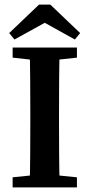

<svg xmlns="http://www.w3.org/2000/svg" viewBox="-20 -816 390 836"><path d="M35 0V-44L162 -57H185L315 -44V0ZM109 0Q111 -69 111.5 -140.5Q112 -212 112 -285V-323Q112 -395 111.5 -466.5Q111 -538 109 -609H240Q238 -539 237.5 -467.5Q237 -396 237 -323V-285Q237 -214 237.5 -142.5Q238 -71 240 0ZM35 -565V-609H315V-565L185 -551H162ZM199 -796 329 -672 306 -644 133 -740H217L43 -644L20 -672L150 -796Z"/></svg>

Font: Lisu Bosa ExtraBold
Style: Regular
Weight: 800
Designer: David Morse, Annie Olsen, Victor Gaultney, Frank Grießhammer (Latin)
Foundry: SIL International
Version: Version 2.000